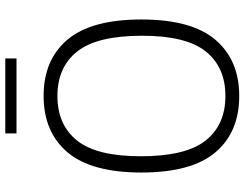

<svg xmlns="http://www.w3.org/2000/svg" viewBox="-121 -817 946 744"><g transform="rotate(-90 352.0 -445.0)"><path d="M55.5 -370Q55.5 -564.5 134.2 -656.8Q213 -749 352 -749Q492 -749 570.2 -656.8Q648.5 -564.5 648.5 -370Q648.5 -175.5 569.8 -83.2Q491 9 352 9Q212 9 133.8 -83.2Q55.5 -175.5 55.5 -370ZM585.5 -367.5Q585.5 -542 524.5 -618.8Q463.5 -695.5 352 -695.5Q240.5 -695.5 179.5 -619.5Q118.5 -543.5 118.5 -372.5Q118.5 -198 179.5 -121.2Q240.5 -44.5 352 -44.5Q463.5 -44.5 524.5 -120.5Q585.5 -196.5 585.5 -367.5ZM207 -854V-897.5H497.5V-854Z"/></g></svg>

Font: Encode Sans Light
Style: Regular
Weight: 300
Designer: Multiple Designers
Foundry: Impallari Type
Version: Version 2.000